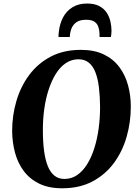

<svg xmlns="http://www.w3.org/2000/svg" viewBox="-20 -1028 761 1059"><path d="M323 10.5Q248.5 10.5 196 -15.2Q143.5 -41 110.8 -85Q78 -129 62.8 -186Q47.5 -243 47 -305.5Q47 -391 70.5 -471Q94 -551 141.2 -614.5Q188.5 -678 259.5 -715.5Q330.5 -753 426 -753Q500.5 -753 553 -727.5Q605.5 -702 638.2 -658Q671 -614 686.2 -557.8Q701.5 -501.5 701.5 -440.5Q701.5 -353.5 678.2 -272.8Q655 -192 607.8 -128.2Q560.5 -64.5 489.5 -27Q418.5 10.5 323 10.5ZM335 -41Q374 -41 405.2 -62.2Q436.5 -83.5 460.2 -121.5Q484 -159.5 500 -209.8Q516 -260 524 -318.5Q532 -377 532 -439Q531.5 -499 525.5 -547.2Q519.5 -595.5 506 -629.8Q492.5 -664 469.8 -682.5Q447 -701 413 -701Q374.5 -701 343 -679.8Q311.5 -658.5 288 -620.8Q264.5 -583 248.2 -533.2Q232 -483.5 224 -425.8Q216 -368 216.5 -307Q216.5 -246 223 -196.8Q229.5 -147.5 243.2 -112.8Q257 -78 279.8 -59.5Q302.5 -41 335 -41ZM460 -1008.5Q501.5 -1008.5 528 -994.2Q554.5 -980 569 -957.2Q583.5 -934.5 589.2 -908.5Q595 -882.5 595 -858.5Q595 -849 594 -840.2Q593 -831.5 591.5 -824H529Q529 -828.5 529 -833.2Q529 -838 529 -843Q528 -865 521.5 -882.2Q515 -899.5 499.5 -909.2Q484 -919 455 -919Q419 -919 399.8 -904.2Q380.5 -889.5 373 -867.5Q365.5 -845.5 365 -824H302.5Q302.5 -831.5 303 -838Q303.5 -844.5 304.5 -852Q309 -896.5 327.8 -932Q346.5 -967.5 379.8 -988Q413 -1008.5 460 -1008.5Z"/></svg>

Font: Merriweather 48pt ExtraBold
Style: Italic
Weight: 800
Italic angle: -7.8°
Version: Version 2.101